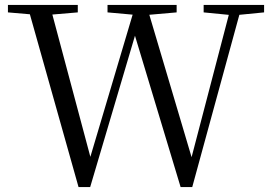

<svg xmlns="http://www.w3.org/2000/svg" viewBox="-20 -748 1093 775"><path d="M297 7 90 -728H181L353 -84H335L340 -99L527 -728H571L763 -81H746L749 -97L914 -728H957L756 7H709L516 -633H534L529 -618L344 7ZM12 -698V-728H294V-698L164 -687H140ZM414 -698V-728H693V-698L567 -687H536ZM802 -698V-728H1046V-698L934 -687H914Z"/></svg>

Font: Noto Serif TC ExtraLight
Style: Regular
Weight: 400
Version: Version 2.002-H1;hotconv 1.1.0;makeotfexe 2.6.0